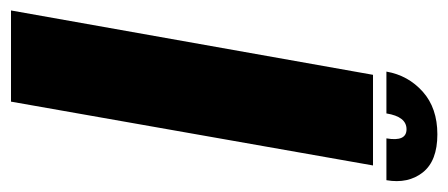

<svg xmlns="http://www.w3.org/2000/svg" viewBox="-286 -576 835 358"><g transform="rotate(90 132.0 -397.5)"><path d="M-27 0 93 -675H262L143 0ZM204 -795Q253.5 -795 275 -767.8Q296.5 -740.5 289.5 -700H211.5Q218 -737.5 194.5 -737.5Q171 -737.5 165 -700H87Q94 -740.5 124.5 -767.8Q155 -795 204 -795Z"/></g></svg>

Font: Anybody Condensed ExtraBold
Style: Italic
Weight: 800
Width: 3
Italic angle: -10°
Designer: Tyler Finck
Foundry: Etcetera Type Company
Version: Version 1.010; ttfautohint (v1.8.3) -l 8 -r 50 -G 200 -x 14 